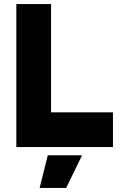

<svg xmlns="http://www.w3.org/2000/svg" viewBox="-20 -720 593 940"><path d="M174 200H304L382 40H214ZM60 0H533V-170H230V-700H60Z"/></svg>

Font: Unageo
Style: Black
Weight: 900
Designer: Richard Sepsi
Foundry: Richard Sepsi
Version: Version 2.000